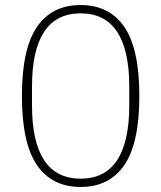

<svg xmlns="http://www.w3.org/2000/svg" viewBox="-20 -730 640 762"><path d="M300 12Q186 12 126.5 -75Q67 -162 67 -349Q67 -536 126.5 -623Q186 -710 300 -710Q414 -710 473.5 -623Q533 -536 533 -349Q533 -162 473.5 -75Q414 12 300 12ZM300 -21Q397 -21 445 -94.5Q493 -168 493 -311V-387Q493 -530 445 -603.5Q397 -677 300 -677Q203 -677 155 -603.5Q107 -530 107 -387V-311Q107 -168 155 -94.5Q203 -21 300 -21Z"/></svg>

Font: IBM Plex Mono ExtraLight
Style: Regular
Weight: 200
Monospace: yes
Designer: Mike Abbink, Paul van der Laan, Pieter van Rosmalen
Foundry: Bold Monday
Version: Version 2.3